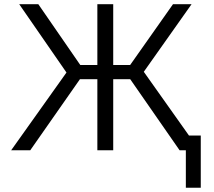

<svg xmlns="http://www.w3.org/2000/svg" viewBox="-20 -720 1024 920"><path d="M870.5 179.5V0H847V-70.5H942V179.5ZM840.5 0 580 -375 809 -700H898L669 -376L935.5 0ZM33.5 0 298.5 -372.5 72 -700H163.5L387.5 -375.5L125 0ZM446.5 0V-340.5H331V-408.5H446.5V-700H522.5V-408.5H637.5V-340.5H522.5V0Z"/></svg>

Font: Geologica Roman ExtraLight
Style: Regular
Weight: 250
Designer: Sindre Bremnes, Frode Helland
Foundry: Monokrom Skriftforlag AS
Version: Version 1.010;gftools[0.9.28]